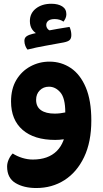

<svg xmlns="http://www.w3.org/2000/svg" viewBox="-20 -737 540 1005"><path d="M170 247.2Q104.4 247.2 60.8 220.9Q17.2 194.5 17.2 134.7Q17.2 116.1 25.9 97Q34.7 77.9 46.5 66.4Q68.6 80.8 96.5 89.5Q124.3 98.1 151.6 98.1Q232.3 98.1 277.1 53.5Q321.9 9 326.5 -76.2L458 -106.6Q458 6.3 420.2 85.3Q382.4 164.3 317.5 205.8Q252.7 247.2 170 247.2ZM239 -414.4Q300.5 -414.4 350.2 -381.2Q399.8 -348.1 428.9 -279.8Q458 -211.4 458 -106.6L355.9 -16.2Q336.9 -11.5 314 -8Q291.1 -4.6 268.9 -4.6Q158.9 -4.6 98.3 -57.2Q37.8 -109.8 37.8 -205.8Q37.8 -271.7 65.2 -318Q92.7 -364.3 138.9 -389.3Q185.1 -414.4 239 -414.4ZM236.4 -283.2Q207.1 -283.2 188.1 -263.9Q169 -244.7 169 -214.6Q169 -178.2 194.5 -160.3Q219.9 -142.3 266.3 -142.3Q281.2 -142.3 295.6 -144.1Q310 -145.8 321.7 -148.5Q321.7 -223.5 296 -253.3Q270.3 -283.2 236.4 -283.2ZM248.7 -717.3Q283.8 -717.3 305.6 -703.7Q327.4 -690 327.4 -662.4Q327.4 -651.8 323.2 -642.1Q318.9 -632.3 312.4 -623.7Q304.2 -630 291.9 -633.6Q279.6 -637.2 266.9 -637.2Q244.1 -637.2 233.1 -628.6Q222.1 -620 222.1 -606.2Q222.1 -595.2 229.2 -586.1Q236.2 -577 252.2 -574.3L183.5 -555.7Q162.4 -563.7 149.4 -581.6Q136.4 -599.6 136.4 -626.6Q136.4 -667.9 168.2 -692.6Q200 -717.3 248.7 -717.3ZM343.9 -596.1Q348.4 -586.8 350.9 -575.5Q353.4 -564.2 353.4 -553.9Q353.4 -536 344.9 -527.8Q336.4 -519.5 314 -515Q269.8 -506.7 220.1 -497.9Q170.3 -489.2 123.8 -477.4Q117.5 -484.7 112.6 -497.1Q107.7 -509.6 107.7 -522.9Q107.7 -539 119.1 -547Q130.6 -555 150.9 -559.8Q182.2 -567.5 215.7 -573.9Q249.2 -580.3 282.1 -586Q315 -591.8 343.9 -596.1Z"/></svg>

Font: Baloo Bhaijaan 2
Style: Regular
Weight: 400
Designer: Sanskriti Dholi, Noopur Datye and Ek Type
Foundry: Ek Type
Version: Version 1.701